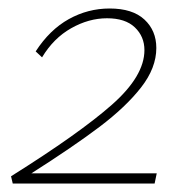

<svg xmlns="http://www.w3.org/2000/svg" viewBox="-20 -432 439 452"><path d="M349 -24 344 0H10L6 -17Q167 -118 243.5 -185.5Q320 -253 320 -314Q320 -346 297.5 -367.5Q275 -389 232 -389Q189 -389 147.5 -365.5Q106 -342 79 -297L64 -311Q97 -362 142 -387Q187 -412 238 -412Q292 -412 320 -386Q348 -360 348 -319Q348 -272 312 -226Q276 -180 214.5 -133.5Q153 -87 54 -24Z"/></svg>

Font: Ysabeau Extralight
Style: Italic
Weight: 200
Italic angle: -12°
Designer: Christian Thalmann (Catharsis Fonts)
Version: Version 0.003